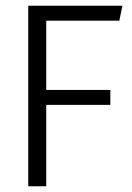

<svg xmlns="http://www.w3.org/2000/svg" viewBox="-20 -647 458 667"><path d="M78.1 0V-627H405.3L394.5 -575.2H118.7L140.6 -599.6V-310.1L118.7 -334.5H363.3V-282.7H118.7L140.6 -307.1V0Z"/></svg>

Font: Anaheim
Style: Regular
Weight: 400
Designer: Vernon Adams
Foundry: Vernon Adams
Version: Version 2.001